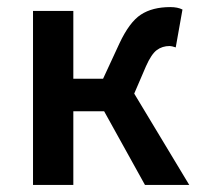

<svg xmlns="http://www.w3.org/2000/svg" viewBox="-20 -522 562 542"><path d="M73.2 0V-491.2H187V-299.8H271L316.9 -398.9Q345.2 -459.5 377.7 -480.7Q410.2 -502 460.9 -502Q481.4 -502 495.1 -495.1L476.1 -388.2Q464.4 -392.1 459 -392.1Q438 -392.1 422.6 -380.6Q407.2 -369.1 392.1 -335L358.9 -257.8L514.2 0H389.2L273.9 -208H187V0Z"/></svg>

Font: Source Sans 3 Semibold
Style: Regular
Weight: 600
Designer: Paul D. Hunt
Foundry: Adobe
Version: Version 3.052;hotconv 1.1.0;makeotfexe 2.6.0